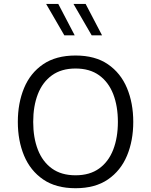

<svg xmlns="http://www.w3.org/2000/svg" viewBox="-20 -969 781 994"><path d="M371.1 -681.6Q472.7 -681.6 538.8 -636.2Q605 -590.8 637.5 -512.9Q669.9 -435.1 669.9 -337.9Q669.9 -240.7 637.5 -163.1Q605 -85.4 538.8 -40Q472.7 5.4 371.1 5.4Q269.5 5.4 203.4 -40Q137.2 -85.4 104.7 -163.1Q72.3 -240.7 72.3 -337.9Q72.3 -435.1 104.5 -512.9Q136.7 -590.8 203.1 -636.2Q269.5 -681.6 371.1 -681.6ZM371.1 -614.3Q297.9 -614.3 249 -579.1Q200.2 -543.9 176 -481.7Q151.9 -419.4 151.9 -337.9Q151.9 -256.3 176 -194.1Q200.2 -131.8 248.8 -96.7Q297.4 -61.5 371.1 -61.5Q444.8 -61.5 493.4 -96.7Q542 -131.8 566.2 -194.3Q590.3 -256.8 590.3 -337.9Q590.3 -419.4 566.2 -481.7Q542 -543.9 493.4 -579.1Q444.8 -614.3 371.1 -614.3ZM366.7 -786.1H313L218.8 -948.7H281.7ZM508.3 -786.1H454.6L360.4 -948.7H423.3Z"/></svg>

Font: Estedad-FD Regular
Style: FD-Regular
Weight: 400
Designer: Amin Abedi
Version: Version 7.3